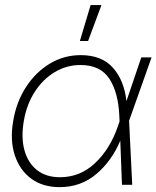

<svg xmlns="http://www.w3.org/2000/svg" viewBox="-20 -748 633 777"><path d="M221.2 9.3Q152.8 9.3 106.2 -25.1Q59.6 -59.6 39.8 -119.9Q20 -180.2 33.2 -257.3Q45.9 -335 85 -395.3Q124 -455.6 181.2 -490.2Q238.3 -524.9 306.6 -524.9Q391.6 -524.9 437 -473.9Q482.4 -422.9 491.7 -338.9L551.8 -515.6H593.3L502.4 -259.3L515.1 0H473.6L466.8 -178.7Q432.6 -97.2 370.1 -43.9Q307.6 9.3 221.2 9.3ZM463.9 -256.8 462.9 -278.3Q459 -373.5 422.6 -429.2Q386.2 -484.9 305.7 -484.9Q249.5 -484.9 201.4 -456.1Q153.3 -427.2 120.4 -376Q87.4 -324.7 76.2 -257.3Q64.9 -190.4 79.1 -139.4Q93.3 -88.4 129.9 -59.6Q166.5 -30.8 222.7 -30.8Q304.2 -30.8 364.7 -87.9Q425.3 -145 456.1 -234.4ZM303.2 -582 346.7 -727.5H390.6L336.4 -582Z"/></svg>

Font: Inter Display ExtraLight
Style: Italic
Weight: 200
Italic angle: -9.39999°
Designer: Rasmus Andersson
Foundry: rsms
Version: Version 4.000;git-a52131595